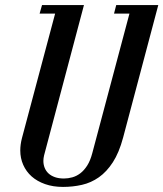

<svg xmlns="http://www.w3.org/2000/svg" viewBox="-20 -736 652 767"><path d="M612.3 -715.8 471.7 -186Q455.6 -126 430.9 -87.9Q406.2 -49.8 375 -27.8Q343.8 -5.9 307.4 2.4Q271 10.7 231.9 10.7Q191.9 10.7 160.2 -0.5Q128.4 -11.7 106.4 -31.2Q84.5 -50.8 72.8 -77.4Q61 -104 61 -134.8Q61 -158.7 67.9 -185.1L200.2 -681.6H138.2L147.9 -715.8H315.4L156.2 -115.7Q153.3 -104 153.3 -93.3Q153.3 -78.6 158.4 -65.7Q163.6 -52.7 173.8 -43.2Q184.1 -33.7 199.5 -28.3Q214.8 -22.9 235.4 -22.9Q252 -22.9 268.8 -27.6Q285.6 -32.2 300.8 -43.7Q315.9 -55.2 328.4 -74.7Q340.8 -94.2 348.6 -124L497.1 -681.6H435.5L444.3 -715.8Z"/></svg>

Font: Arian Grqi
Style: Regular
Weight: 400
Designer: Ruben Hakobyan (Tarumian)
Foundry: Ruben Hakobyan (Tarumian)
Version: Version 1.003